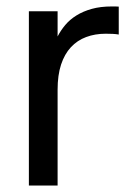

<svg xmlns="http://www.w3.org/2000/svg" viewBox="-20 -575 413 595"><path d="M348 -468Q339.5 -469.5 329.5 -470Q319.5 -470.5 307.5 -470.5Q274.5 -470.5 247 -460.2Q219.5 -450 199.8 -428.8Q180 -407.5 169.2 -374.8Q158.5 -342 158.5 -297V0H69.5V-540H158.5V-462Q168 -480.5 182.2 -497.5Q196.5 -514.5 217 -527.2Q237.5 -540 264.5 -547.5Q291.5 -555 326.5 -555Q332 -555 337.2 -555Q342.5 -555 348 -554.5Z"/></svg>

Font: Vela Sans Med
Style: Regular
Weight: 500
Designer: Principal design: Mikhail Sharanda - project Manrope.
Design modification: Ravid Balaliev
Foundry: Mikhail Sharanda
Version: Version 1.001